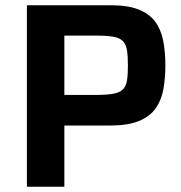

<svg xmlns="http://www.w3.org/2000/svg" viewBox="-20 -708 687 728"><path d="M82 0V-688H401Q465 -688 505.5 -672Q546 -656 568 -626.5Q590 -597 598.5 -555Q607 -513 607 -460Q607 -411 599.5 -369.5Q592 -328 570 -297Q548 -266 506.5 -249Q465 -232 397 -232H224V0ZM224 -348H341Q384 -348 409 -352.5Q434 -357 446 -369Q458 -381 461.5 -403Q465 -425 465 -460Q465 -495 461.5 -517Q458 -539 446.5 -551.5Q435 -564 411 -568.5Q387 -573 345 -573H224Z"/></svg>

Font: Saira Thin SemiBold
Style: Regular
Weight: 600
Version: Version 1.101